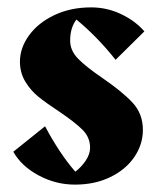

<svg xmlns="http://www.w3.org/2000/svg" viewBox="-20 -485 425 520"><path d="M257 -274Q311 -237 339 -207Q367 -177 367 -133Q367 -94 344 -60Q321 -26 279 -5.5Q237 15 183 15Q131 15 84.5 -10Q38 -35 16 -74L102 -143Q142 -68 184 -20Q201 -33 212.5 -50.5Q224 -68 224 -85Q224 -113 203.5 -133.5Q183 -154 140 -183Q105 -206 84 -223Q63 -240 48.5 -264Q34 -288 34 -318Q34 -355 58.5 -389Q83 -423 127 -444Q171 -465 227 -465Q270 -465 308.5 -446.5Q347 -428 371 -400L293 -323Q245 -384 187 -432Q170 -410 170 -375Q170 -348 191.5 -326Q213 -304 257 -274ZM137 0H138Z"/></svg>

Font: Rakkas
Style: Regular
Weight: 400
Designer: Zeynep Akay
Foundry: Zeynep Akay
Version: Version 2.000